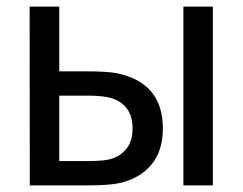

<svg xmlns="http://www.w3.org/2000/svg" viewBox="-20 -560 733 580"><path d="M70 0 69.5 -540H159V-344.5H241.5Q302 -344.5 332 -339Q472 -310.5 472 -172Q472 -104 437 -62.2Q402 -20.5 341 -7Q309.5 0 246.5 0ZM623 0H534V-540H623ZM248 -73.5Q292.5 -73.5 314.5 -79.5Q343 -87.5 361.8 -110.5Q380.5 -133.5 380.5 -172Q380.5 -211.5 361.2 -234.8Q342 -258 309 -265.5Q285 -271 248 -271H159V-73.5Z"/></svg>

Font: CCSD_manrope Medium
Style: Regular
Weight: 500
Designer: Mikhail Sharanda
Foundry: Mikhail Sharanda
Version: Version 4.503